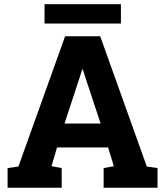

<svg xmlns="http://www.w3.org/2000/svg" viewBox="-20 -881 775 901"><path d="M15.6 0V-92.3L66.4 -99.6L285.6 -710.9H450.2L668.9 -99.6L719.2 -92.3V0H466.3V-92.3L514.2 -101.1L487.3 -189H247.6L221.7 -101.1L269.5 -92.3V0ZM282.7 -301.3H452.1L376 -531.7L368.7 -554.7H365.7L357.9 -529.8ZM189 -770.5V-861.3H547.4V-770.5Z"/></svg>

Font: Roboto Slab ExtraBold
Style: Regular
Weight: 800
Designer: Google
Version: Version 2.001; ttfautohint (v1.8.3)